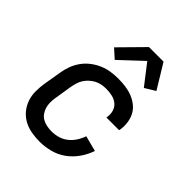

<svg xmlns="http://www.w3.org/2000/svg" viewBox="-213 -891 1026 1026"><g transform="rotate(45 300.0 -377.5)"><path d="M259 8Q227 8 196 2.5Q165 -3 138.5 -17.5Q112 -32 93 -55Q74 -78 64 -106.5Q54 -135 54 -167Q54 -199 59 -231L76 -331Q80 -358 90 -385Q100 -412 117 -436Q134 -460 158 -478.5Q182 -497 209 -508.5Q236 -520 263.5 -524Q291 -528 319 -528Q346 -528 373 -524.5Q400 -521 424.5 -511.5Q449 -502 469.5 -486Q490 -470 502 -448Q514 -426 518 -399Q522 -372 518 -345L516 -336H420L421 -341Q425 -364 418.5 -385.5Q412 -407 395.5 -420.5Q379 -434 357 -439Q335 -444 312 -444Q295 -444 278 -441Q261 -438 245.5 -430Q230 -422 216 -409.5Q202 -397 192.5 -382Q183 -367 178 -350.5Q173 -334 170 -317L154 -217Q151 -199 151 -180.5Q151 -162 156 -145Q161 -128 171 -114Q181 -100 196 -91.5Q211 -83 229 -79.5Q247 -76 266 -76Q290 -76 314.5 -83Q339 -90 359 -106Q379 -122 393 -143.5Q407 -165 415 -189L503 -166Q491 -129 467 -94.5Q443 -60 409.5 -36Q376 -12 336.5 -2Q297 8 259 8ZM234 -585 184 -630 315 -763H425L509 -625L450 -589L361 -704Z"/></g></svg>

Font: Iosevka Medium Extended
Style: Italic
Weight: 500
Width: 7
Italic angle: -9°
Monospace: yes
Designer: Belleve Invis
Foundry: Belleve Invis
Version: Version 32.5.0; ttfautohint (v1.8.4)